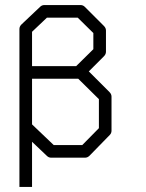

<svg xmlns="http://www.w3.org/2000/svg" viewBox="-20 -675 580 761"><path d="M107 -182 193 -100H306L372 -167V-282L290 -363H107ZM107 -113V66H57V-560Q57 -570 65 -578L139 -648Q146 -655 156 -655H299Q309 -655 316 -648L392 -572Q400 -564 400 -554V-470Q400 -460 392 -452L332 -392L414 -310Q422 -302 422 -292V-157Q422 -147 415 -140L335 -58Q327 -50 317 -50H183Q173 -50 166 -57ZM107 -413H282L350 -480V-544L288 -605H166L107 -549Z"/></svg>

Font: ibm3270
Style: Regular
Weight: 400
Monospace: yes
Version: Version 2.0.3